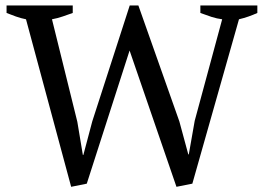

<svg xmlns="http://www.w3.org/2000/svg" viewBox="-20 -683 984 714"><path d="M806.2 -611.3Q786.6 -613.8 766.8 -620.1Q747.1 -626.5 725.1 -634.8V-662.6H937V-634.8Q903.8 -619.6 868.7 -611.3L695.3 0L636.2 11.7L461.9 -495.1L302.7 0L244.6 11.7L76.7 -611.3Q57.1 -615.2 39.3 -621.6Q21.5 -627.9 4.4 -634.8V-662.6H250.5V-634.8Q232.4 -628.4 213.4 -621.8Q194.3 -615.2 173.3 -611.3L267.6 -230L288.1 -106.9H290L323.2 -231.9L462.4 -662.6H494.6L647 -231.4L680.2 -108.9H682.1L704.1 -233.9Z"/></svg>

Font: PT Astra Serif
Style: Regular
Weight: 400
Designer: A.Korolkova, I. Chaeva
Foundry: ParaType Ltd
Version: Version 1.002